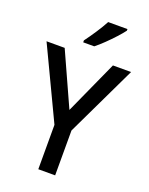

<svg xmlns="http://www.w3.org/2000/svg" viewBox="-171 -1079 864 1114"><g transform="rotate(20 261.0 -521.5)"><path d="M261 -436 410 -765H522L313 -328V-51H209V-325L0 -765H112ZM417 -982Q403 -963 377 -934.5Q351 -906 322 -878Q293 -850 270 -832H202V-844Q226 -876 253 -917Q280 -958 298 -992H417Z"/></g></svg>

Font: Noto Sans Tamil UI SemiCondensed Medium
Style: Regular
Weight: 500
Width: 4
Designer: Jelle Bosma - Monotype Design Team
Foundry: Monotype Imaging Inc.
Version: Version 2.004; ttfautohint (v1.8.4.7-5d5b)